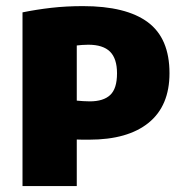

<svg xmlns="http://www.w3.org/2000/svg" viewBox="-20 -624 618 644"><path d="M55.5 0V-582.5Q102 -592 152.2 -597.8Q202.5 -603.5 258 -603.5Q403 -603.5 475.8 -549.5Q548.5 -495.5 548.5 -378.5Q548.5 -269 478.5 -212.2Q408.5 -155.5 279 -155.5Q267.5 -155.5 257.2 -155.5Q247 -155.5 237.5 -156V0ZM281 -284Q327 -284 349.8 -305.5Q372.5 -327 372.5 -378Q372.5 -427.5 349 -450.8Q325.5 -474 276 -474Q265.5 -474 255.5 -473.2Q245.5 -472.5 237.5 -471.5V-286.5Q248 -285.5 258.8 -284.8Q269.5 -284 281 -284Z"/></svg>

Font: Encode Sans SC SemiCondensed ExtraBold
Style: Regular
Weight: 800
Width: 4
Designer: Multiple Designers
Foundry: Impallari Type
Version: Version 3.002